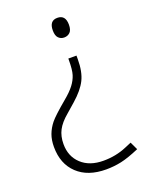

<svg xmlns="http://www.w3.org/2000/svg" viewBox="-138 -616 698 885"><g transform="rotate(-20 210.5 -174.0)"><path d="M36.1 13.2Q36.1 -21 45.9 -47.4Q55.7 -73.7 74.5 -97.2Q93.3 -120.6 158.2 -174.8Q189.5 -200.7 206.3 -222.9Q223.1 -245.1 230.5 -268.8Q237.8 -292.5 237.8 -339.8V-347.2H277.8V-329.1Q277.8 -268.1 258.5 -229.2Q239.3 -190.4 191.9 -148.9L147.9 -110.4Q112.3 -80.6 97.2 -51.5Q82 -22.5 82 16.1Q82 76.7 122.1 113.8Q162.1 150.9 230 150.9Q291 150.9 343.8 128.4L375 115.2L393.1 153.8Q338.9 177.2 302.5 185.1Q266.1 192.9 228 192.9Q138.2 192.9 87.2 144.5Q36.1 96.2 36.1 13.2ZM214.8 -493.2Q214.8 -541 253.9 -541Q293.9 -541 293.9 -493.2Q293.9 -467.3 282.5 -456.1Q271 -444.8 253.9 -444.8Q237.3 -444.8 226.1 -456.1Q214.8 -467.3 214.8 -493.2Z"/></g></svg>

Font: Open Sans Light
Style: Regular
Weight: 300
Foundry: Ascender Corporation
Version: Version 1.10